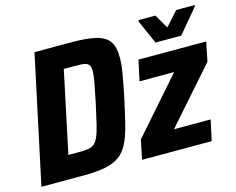

<svg xmlns="http://www.w3.org/2000/svg" viewBox="-99 -855 1232 1002"><g transform="rotate(-15 517.5 -354.5)"><path d="M8 0 155 -688H354Q440 -688 488.5 -675.5Q537 -663 557.5 -633Q578 -603 578 -549Q578 -511 569.5 -460Q561 -409 547 -341Q529 -258 514.5 -199.5Q500 -141 480.5 -102Q461 -63 431 -41Q401 -19 354 -9.5Q307 0 236 0ZM187 -124H240Q271 -124 291 -126.5Q311 -129 325 -139.5Q339 -150 349.5 -173.5Q360 -197 370 -238Q380 -279 394 -344Q408 -410 415.5 -451Q423 -492 423 -515Q423 -532 418 -542.5Q413 -553 402.5 -557.5Q392 -562 375 -563Q358 -564 334 -564H280ZM552 0 573 -104 832 -399H645L669 -510H1035L1014 -406L754 -111H952L928 0ZM778 -573 721 -702 723 -709H814L858 -633L926 -709H1027L1025 -702L917 -573Z"/></g></svg>

Font: Saira SemiCondensed
Style: Bold Italic
Weight: 700
Width: 4
Italic angle: -12°
Designer: Hector Gatti with collaboration of the Omnibus-Type team
Foundry: Omnibus-Type
Version: Version 1.101